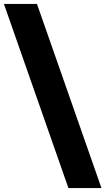

<svg xmlns="http://www.w3.org/2000/svg" viewBox="-67 -862 539 982"><path d="M283 100 -47 -842H122L452 100Z"/></svg>

Font: Montserrat Thin ExtraBold
Style: Regular
Weight: 800
Version: Version 9.000